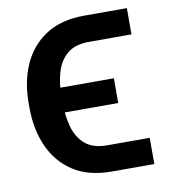

<svg xmlns="http://www.w3.org/2000/svg" viewBox="-67 -604 588 665"><g transform="rotate(-10 226.5 -272.0)"><path d="M273.4 -89.8H422.9V2.4H273.4Q191.4 2.4 137.7 -33Q84 -68.4 57.4 -128.7Q30.8 -189 30.8 -263.7V-281.7Q30.8 -356.4 57.4 -416.3Q84 -476.1 137.9 -511Q191.9 -545.9 273.4 -545.9H422.9V-453.6H273.4Q224.1 -453.6 196.5 -430.2Q168.9 -406.7 157.7 -367.7Q146.5 -328.6 146.5 -281.7V-263.7Q146.5 -220.2 156.7 -180.2Q167 -140.1 194.6 -115Q222.2 -89.8 273.4 -89.8ZM336.4 -314.5V-227.5H78.1V-314.5Z"/></g></svg>

Font: Inter 18pt Medium
Style: Regular
Weight: 500
Designer: Rasmus Andersson
Foundry: rsms
Version: Version 4.001;git-66647c0bb